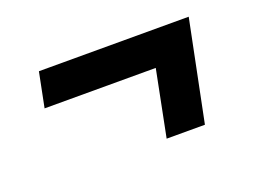

<svg xmlns="http://www.w3.org/2000/svg" viewBox="-57 -464 653 495"><g transform="rotate(-20 270.0 -216.0)"><path d="M329 -78 365 -259H60L79 -354H490L434 -78Z"/></g></svg>

Font: IBM Plex Sans Condensed SemiBold
Style: Italic
Weight: 600
Width: 3
Italic angle: -11°
Designer: Mike Abbink, Paul van der Laan, Pieter van Rosmalen
Foundry: Bold Monday
Version: Version 1.3